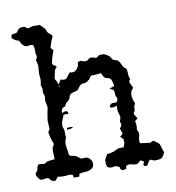

<svg xmlns="http://www.w3.org/2000/svg" viewBox="-72 -678 682 743"><g transform="rotate(-10 268.5 -306.5)"><path d="M43 -600Q49 -613 64 -613Q72 -615 79 -608.5Q86 -602 94 -607Q104 -611 113 -610Q122 -609 132 -610Q137 -605 141 -601.5Q145 -598 149 -593Q152 -589 153.5 -584.5Q155 -580 157 -576Q160 -573 163.5 -570Q167 -567 171 -564Q175 -559 172 -553.5Q169 -548 167 -543Q165 -535 162.5 -529Q160 -523 158 -515Q164 -509 167 -505V-502Q159 -483 154 -460Q153 -456 154 -453.5Q155 -451 156 -448Q160 -446 163.5 -444.5Q167 -443 169 -438Q161 -432 159 -423Q157 -414 155 -404Q151 -394 157 -386.5Q163 -379 162 -369Q170 -377 175 -388Q180 -386 186 -385Q192 -384 197 -387Q202 -392 206 -398Q210 -404 215 -409Q231 -403 242 -415Q253 -427 252 -441Q260 -448 269 -444Q278 -440 287 -441Q291 -443 294.5 -446Q298 -449 302 -451Q313 -451 326 -446Q330 -448 332.5 -450.5Q335 -453 339 -455Q349 -456 358 -455Q363 -453 367.5 -450Q372 -447 377 -444Q381 -438 385 -432Q389 -426 397 -425Q407 -423 412 -414.5Q417 -406 420 -398Q422 -393 426.5 -390Q431 -387 434 -383Q436 -373 436 -363Q436 -353 441 -343Q437 -339 435 -333Q437 -326 440.5 -320Q444 -314 446 -307Q433 -295 434.5 -278Q436 -261 443 -247Q436 -234 437 -224Q438 -219 434.5 -216Q431 -213 431 -208Q433 -202 436.5 -197.5Q440 -193 442 -188Q434 -182 431 -179Q436 -160 432 -145Q441 -132 436.5 -118.5Q432 -105 435 -92Q444 -90 453 -89Q462 -88 470 -87Q476 -85 480.5 -89.5Q485 -94 491 -90Q497 -86 503.5 -81Q510 -76 512 -68Q514 -60 516 -54Q518 -48 521 -41Q518 -33 512 -25Q506 -17 496 -17Q491 -17 484.5 -16Q478 -15 473 -18Q465 -22 462 -22Q457 -18 454 -12.5Q451 -7 448 -2Q441 0 435 -2Q433 -7 434.5 -11Q436 -15 438 -19Q435 -21 432 -22.5Q429 -24 426 -26Q421 -23 417.5 -19.5Q414 -16 409 -14Q398 -14 387.5 -17Q377 -20 367 -14Q366 -11 366 -8Q366 -5 365 -3Q359 -2 354 -1Q349 0 345 -4Q341 -10 341 -15Q337 -17 334 -18Q331 -19 326 -21Q319 -19 310.5 -18.5Q302 -18 295 -23Q291 -29 291 -36Q291 -43 291 -51Q293 -56 296.5 -61.5Q300 -67 302 -72Q308 -73 315 -74Q322 -75 329 -77Q334 -80 339.5 -82.5Q345 -85 352 -87H370Q372 -93 374.5 -99Q377 -105 375 -112Q377 -118 372 -121.5Q367 -125 364 -130Q367 -133 370 -134.5Q373 -136 375 -141Q374 -146 372 -150.5Q370 -155 368 -160Q370 -163 371.5 -165.5Q373 -168 375 -170Q377 -177 374.5 -182.5Q372 -188 375 -194Q379 -203 376.5 -211Q374 -219 372 -227Q371 -234 371.5 -239.5Q372 -245 372 -250Q366 -249 359.5 -247Q353 -245 347 -247Q343 -253 347 -257Q351 -261 355 -263H373Q375 -268 377.5 -271.5Q380 -275 378 -280Q373 -287 373 -294.5Q373 -302 372 -309Q370 -313 365 -315Q360 -317 355 -320Q360 -322 365 -323.5Q370 -325 375 -327Q374 -338 370 -349.5Q366 -361 353 -362Q343 -364 340 -371Q337 -378 333 -385Q313 -382 294 -382Q289 -378 286.5 -372.5Q284 -367 278 -365Q273 -359 266.5 -358.5Q260 -358 254 -357Q246 -354 241.5 -347Q237 -340 231 -335Q227 -333 221.5 -332Q216 -331 211.5 -329.5Q207 -328 203 -325Q199 -322 198 -316Q196 -305 186.5 -299Q177 -293 175 -282Q165 -281 161 -274Q157 -267 159 -259Q163 -260 167.5 -262.5Q172 -265 177 -263Q180 -261 181 -258Q182 -255 183 -252H163Q158 -241 154 -229.5Q150 -218 151 -206Q153 -201 154.5 -196Q156 -191 156 -185Q155 -178 156.5 -170.5Q158 -163 154 -156Q149 -141 152 -126Q155 -111 156 -96Q159 -90 165.5 -89.5Q172 -89 177 -87Q184 -85 189 -81Q194 -77 199 -73Q207 -72 216.5 -73Q226 -74 233 -66Q241 -59 242 -49Q243 -39 238 -31Q227 -20 212 -19.5Q197 -19 183 -16Q183 -9 181 -5H159Q159 -7 159 -10Q159 -13 158 -15Q150 -20 140.5 -18.5Q131 -17 122 -17Q116 -17 110.5 -17.5Q105 -18 99 -19Q95 -15 91.5 -9.5Q88 -4 81 -6Q73 -7 69.5 -12Q66 -17 61 -21Q54 -21 48 -20Q42 -19 35 -18Q29 -20 24.5 -26Q20 -32 18 -37Q14 -45 20 -50.5Q26 -56 27 -64Q27 -68 29 -71.5Q31 -75 33 -79Q38 -79 42.5 -79Q47 -79 52 -78Q57 -76 60.5 -79Q64 -82 68 -84Q76 -86 83.5 -86.5Q91 -87 99 -88Q99 -99 98 -110.5Q97 -122 99 -133Q101 -138 104 -142Q107 -146 105 -151Q96 -172 93 -195Q94 -198 96 -200Q98 -202 100 -206Q100 -214 99 -222.5Q98 -231 98 -240Q100 -253 102 -265.5Q104 -278 107 -291Q106 -300 103.5 -308.5Q101 -317 103 -326Q105 -334 101.5 -342Q98 -350 100 -358Q101 -366 98 -372Q95 -378 97 -386Q100 -399 98 -412Q96 -425 98 -438Q100 -449 98.5 -459Q97 -469 94 -479Q102 -487 99 -496.5Q96 -506 97 -515Q98 -520 96.5 -526Q95 -532 94 -537Q86 -541 77 -538.5Q68 -536 60 -540Q49 -548 43 -564Q30 -565 17 -578Q15 -585 20 -592Q26 -594 32.5 -594Q39 -594 43 -600ZM164 -364Q162 -361 163 -360Q164 -359 165.5 -360Q167 -361 167.5 -362Q168 -363 164 -364ZM167 -199Q173 -199 179.5 -200Q186 -201 190 -196Q184 -194 178 -193Q172 -192 166 -192Q166 -193 166.5 -195Q167 -197 167 -199Z"/></g></svg>

Font: ErikasBuero
Style: Regular
Weight: 400
Designer: Peter Wiegel
Foundry: Peter Wiegel
Version: Version 1.006